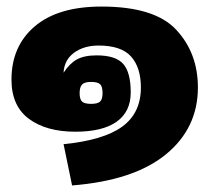

<svg xmlns="http://www.w3.org/2000/svg" viewBox="-20 -515 639 586"><path d="M174 -75Q296 -87 353 -128.5Q410 -170 410 -248Q410 -309 380 -342.5Q350 -376 281 -376Q236 -376 206 -354Q176 -332 174 -293Q192 -321 214.5 -333.5Q237 -346 275 -346Q333 -346 356 -320Q379 -294 379 -233Q379 -174 336 -143.5Q293 -113 210 -113Q121 -113 68 -152.5Q15 -192 15 -272Q15 -374 86 -434.5Q157 -495 290 -495Q452 -495 518 -424Q584 -353 584 -248Q584 -124 486.5 -44Q389 36 200 51ZM293 -231Q293 -251 285.5 -258Q278 -265 258 -265Q238 -265 230.5 -257Q223 -249 223 -231Q223 -212 230.5 -205Q238 -198 258 -198Q278 -198 285.5 -205Q293 -212 293 -231Z"/></svg>

Font: Pridi
Style: Bold
Weight: 700
Designer: Katatrad Team
Foundry: CadsonDemak
Version: Version 1.001